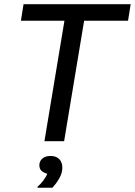

<svg xmlns="http://www.w3.org/2000/svg" viewBox="-20 -670 640 911"><path d="M190.8 0 285.8 -571.7H79.2L91.7 -650H600L587.5 -571.7H379.2L284.2 0ZM158.3 220.8V215.8Q172.5 204.2 185.8 186.2Q199.2 168.3 204.2 154.2Q189.2 150.8 177.9 141.2Q166.7 131.7 166.7 114.2Q166.7 95 180.8 82.5Q195 70 219.2 70Q246.7 70 261.2 85Q275.8 100 275.8 125.8Q275.8 150.8 261.2 176.2Q246.7 201.7 228.3 220.8Z"/></svg>

Font: Familjen Grotesk GF
Style: Italic
Weight: 400
Designer: Anders Wikstroem, Jonas Baeckman, Matilda Gysing, Kristian Moeller
Foundry: Familjen STHML AB
Version: Version 2.000; Beta; Release 4; Build 6